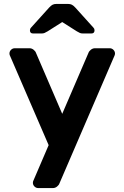

<svg xmlns="http://www.w3.org/2000/svg" viewBox="-20 -765 629 975"><path d="M28 0ZM29 -486Q28 -489 28 -493Q28 -504 36 -512Q44 -520 55 -520H130Q141 -520 150.5 -512.5Q160 -505 163 -496L296 -187L429 -496Q432 -505 441.5 -512.5Q451 -520 462 -520H537Q548 -520 556 -512Q564 -504 564 -493Q564 -489 563 -486L282 166Q279 175 269.5 182.5Q260 190 249 190H174Q163 190 155 182Q147 174 147 163Q147 159 148 156L227 -28ZM363 -726 455 -624Q460 -619 460 -611Q460 -595 444 -595H401Q392 -595 386 -597.5Q380 -600 370 -606L296 -653L222 -606Q212 -600 206 -597.5Q200 -595 191 -595H148Q132 -595 132 -611Q132 -619 137 -624L229 -726Q239 -737 247 -741Q255 -745 266 -745H326Q337 -745 345 -741Q353 -737 363 -726Z"/></svg>

Font: Hezaedrus Medium
Style: Regular
Weight: 500
Designer: Hubert & Fischer
Foundry: Hubert & Fischer
Version: Version 1.10;September 3, 2019;FontCreator 11.5.0.2425 64-bi